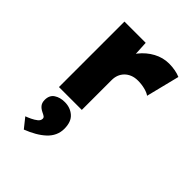

<svg xmlns="http://www.w3.org/2000/svg" viewBox="-241 -667 1105 1105"><g transform="rotate(45 311.5 -114.0)"><path d="M124 0V-533H297L307 -348L260 -364Q274 -414 306.5 -455Q339 -496 383.5 -520Q428 -544 477 -544Q503 -544 527 -539.5Q551 -535 569 -527L518 -323Q504 -334 476.5 -341Q449 -348 420 -348Q393 -348 372.5 -339.5Q352 -331 338 -316.5Q324 -302 317 -283.5Q310 -265 310 -243V0ZM154 316 106 256Q120 251 139 242Q158 233 172.5 221.5Q187 210 187 195Q187 186 180 181Q173 176 160 170Q139 160 128.5 146Q118 132 118 110Q118 72 144.5 54.5Q171 37 209 37Q254 37 285 64Q316 91 316 148Q316 177 304.5 202Q293 227 271 247.5Q249 268 219.5 285Q190 302 154 316Z"/></g></svg>

Font: Lexend Exa ExtraBold
Style: Regular
Weight: 800
Designer: Bonnie Shaver-Troup, Thomas Jockin
Foundry: Lexend
Version: Version 1.007